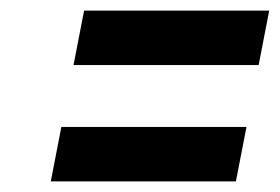

<svg xmlns="http://www.w3.org/2000/svg" viewBox="-20 -453 529 363"><path d="M119 -330 139 -433H489L469 -330ZM76 -110 96 -213H446L426 -110Z"/></svg>

Font: Teachers
Style: Italic
Weight: 400
Italic angle: -11°
Designer: Alfredo Marco Pradil, Chank Diesel
Version: Version 1.001